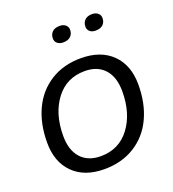

<svg xmlns="http://www.w3.org/2000/svg" viewBox="-131 -805 823 915"><g transform="rotate(-20 280.5 -347.5)"><path d="M248 -54.2Q340.8 -54.2 395 -126.2Q449.2 -198.2 449.2 -310.1Q449.2 -382.8 413.3 -422.4Q377.4 -461.9 313 -461.9Q220.2 -461.9 166 -389.9Q111.8 -317.9 111.8 -206.1Q111.8 -133.3 147.7 -93.8Q183.6 -54.2 248 -54.2ZM243.2 9.8Q143.1 9.8 85.9 -46.9Q28.8 -103.5 28.8 -202.1Q28.8 -297.4 63 -370.4Q97.2 -443.4 162.8 -484.6Q228.5 -525.9 316.9 -525.9Q417.5 -525.9 474.9 -469.2Q532.2 -412.6 532.2 -314Q532.2 -218.8 498 -145.8Q463.9 -72.8 397.9 -31.5Q332 9.8 243.2 9.8ZM265.1 -625Q246.6 -625 235.4 -634.5Q224.1 -644 224.1 -659.2Q224.1 -679.7 237.1 -692.4Q250 -705.1 274.9 -705.1Q293.5 -705.1 304.7 -695.3Q315.9 -685.5 315.9 -670.9Q315.9 -650.4 302.7 -637.7Q289.6 -625 265.1 -625ZM429.2 -625Q410.6 -625 399.9 -634.5Q389.2 -644 389.2 -659.2Q389.2 -679.7 402.1 -692.4Q415 -705.1 439 -705.1Q457.5 -705.1 468.8 -695.3Q480 -685.5 480 -670.9Q480 -649.9 467 -637.5Q454.1 -625 429.2 -625Z"/></g></svg>

Font: Creato Display
Style: Italic
Weight: 400
Italic angle: -10°
Version: Version 1.000